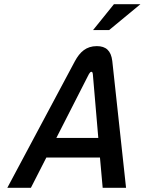

<svg xmlns="http://www.w3.org/2000/svg" viewBox="-20 -900 693 920"><path d="M339 -607 15 0H128L202 -145H459L472 0H584L518 -608C512 -657 488 -679 444 -679C393 -679 363 -651 339 -607ZM250 -239 405 -543C411 -553 414 -556 418 -556C423 -556 424 -551 425 -543L451 -239ZM426 -756H503L653 -880H526Z"/></svg>

Font: LT Wave Mono Medium
Style: Italic
Weight: 500
Designer: Daniel Lyons
Version: Version 2.5 (Glyphs App)